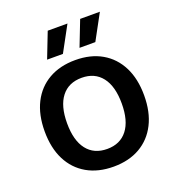

<svg xmlns="http://www.w3.org/2000/svg" viewBox="-158 -1017 1056 1152"><g transform="rotate(-20 370.5 -441.0)"><path d="M371 -670Q469 -670 540 -629Q611 -588 649.5 -512Q688 -436 688 -330Q688 -224 649.5 -148Q611 -72 540 -31Q469 10 371 10Q273 10 201.5 -31Q130 -72 91.5 -148Q53 -224 53 -330Q53 -436 91.5 -512Q130 -588 201.5 -629Q273 -670 371 -670ZM371 -557Q287 -557 241.5 -498.5Q196 -440 196 -330Q196 -220 241.5 -161.5Q287 -103 371 -103Q454 -103 499.5 -161.5Q545 -220 545 -330Q545 -440 499.5 -498.5Q454 -557 371 -557ZM484 -892H610L522 -730H421ZM277 -892H403L315 -730H214Z"/></g></svg>

Font: Work Sans SemiBold
Style: Regular
Weight: 600
Designer: Wei Huang
Foundry: Wei Huang
Version: Version 2.010; ttfautohint (v1.8.3)